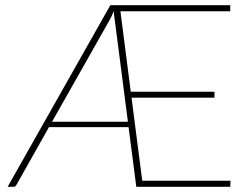

<svg xmlns="http://www.w3.org/2000/svg" viewBox="-20 -723 966 743"><path d="M871 -679.5H446L486 -368H810V-345H489L530.5 -23.5H872L871 0H507.5L477.5 -231H169.5L43.5 -7.5Q39.5 0 31.5 0H9.5L407 -703H871ZM181.5 -252H475L419.5 -681Q417 -671.5 413.2 -663.2Q409.5 -655 404.5 -646Z"/></svg>

Font: Lato Thin
Style: Regular
Weight: 200
Designer: Lukasz Dziedzic
Foundry: tyPoland Lukasz Dziedzic
Version: Version 2.007; 2014-02-27